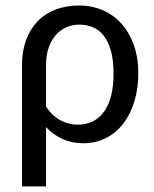

<svg xmlns="http://www.w3.org/2000/svg" viewBox="-20 -505 549 686"><path d="M58.6 -273.4Q58.6 -321.8 72.8 -360.8Q86.9 -399.9 113.3 -427.7Q139.6 -455.6 177.7 -470.5Q215.8 -485.4 263.7 -485.4Q307.1 -485.4 345.5 -469.2Q383.8 -453.1 412.4 -422.1Q440.9 -391.1 457.5 -345.9Q474.1 -300.8 474.1 -242.2Q474.1 -189.5 460.4 -143.8Q446.8 -98.1 421.4 -64.7Q396 -31.2 359.4 -12.2Q322.8 6.8 276.9 6.8Q236.8 6.8 203.4 -8.3Q169.9 -23.4 144.5 -50.8V161.1H58.6ZM144.5 -124Q167 -90.3 196.5 -75Q226.1 -59.6 257.3 -59.6Q318.8 -59.6 352.3 -106.9Q385.7 -154.3 385.7 -242.2Q385.7 -288.6 376.7 -321.8Q367.7 -355 351.6 -376.2Q335.4 -397.5 313 -407.2Q290.5 -417 263.7 -417Q238.8 -417 217 -407.5Q195.3 -397.9 179.2 -379.6Q163.1 -361.3 153.8 -334.5Q144.5 -307.6 144.5 -273.4Z"/></svg>

Font: Carlito
Style: Regular
Weight: 400
Designer: Lukasz Dziedzic
Foundry: tyPoland Lukasz Dziedzic
Version: Version 1.104